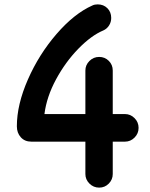

<svg xmlns="http://www.w3.org/2000/svg" viewBox="-20 -839 684 877"><path d="M551 -318Q576 -318 594.5 -299.5Q613 -281 613 -255Q613 -229 594.5 -210.5Q576 -192 551 -192H495V-44Q495 -19 477 -0.5Q459 18 433 18Q407 18 388.5 -0.5Q370 -19 370 -44V-192H123Q93 -192 75 -212Q57 -232 57 -262Q57 -361 107.5 -476Q158 -591 238.5 -684Q319 -777 402 -814Q412 -819 426 -819Q453 -819 470.5 -801.5Q488 -784 488 -757Q488 -738 478 -722.5Q468 -707 452 -700Q397 -677 338 -616.5Q279 -556 236 -476.5Q193 -397 183 -318H370V-517Q370 -542 388.5 -560.5Q407 -579 433 -579Q459 -579 477 -561Q495 -543 495 -517V-318Z"/></svg>

Font: Tsukimi Rounded
Style: Bold
Weight: 700
Designer: Takashi Funayama
Foundry: Takashi Funayama
Version: Version 1.032; ttfautohint (v1.8.3)